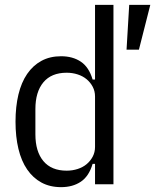

<svg xmlns="http://www.w3.org/2000/svg" viewBox="-20 -760 640 792"><path d="M372 -84H362Q347 -33 313.5 -10.5Q280 12 232 12Q186 12 151 -7Q116 -26 92 -61Q68 -96 56 -146Q44 -196 44 -258Q44 -320 56 -370Q68 -420 92 -455Q116 -490 151 -509Q186 -528 232 -528Q280 -528 313.5 -505.5Q347 -483 362 -432H372V-740H448V0H372ZM255 -56Q279 -56 300.5 -63Q322 -70 337.5 -83Q353 -96 362.5 -114Q372 -132 372 -154V-362Q372 -384 362.5 -402Q353 -420 337.5 -433Q322 -446 300.5 -453Q279 -460 255 -460Q192 -460 159 -420.5Q126 -381 126 -310V-206Q126 -135 159 -95.5Q192 -56 255 -56ZM553 -555H502L513 -740H600Z"/></svg>

Font: IBM Plex Sans Condensed
Style: Regular
Weight: 400
Width: 3
Designer: Mike Abbink, Paul van der Laan, Pieter van Rosmalen
Foundry: Bold Monday
Version: Version 1.1